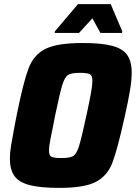

<svg xmlns="http://www.w3.org/2000/svg" viewBox="-20 -905 660 933"><path d="M28 -135Q28 -163 33.5 -196Q39 -229 52 -299Q54 -309 56.5 -321.5Q59 -334 62 -350Q94 -508 119 -573.5Q144 -639 201 -667.5Q258 -696 381 -696Q473 -696 524.5 -682.5Q576 -669 598 -638Q620 -607 620 -552Q620 -515 611.5 -464.5Q603 -414 586 -338Q550 -175 525.5 -112.5Q501 -50 445.5 -21Q390 8 268 8Q176 8 124 -5.5Q72 -19 50 -50Q28 -81 28 -135ZM400 -344Q416 -418 422.5 -455.5Q429 -493 429 -512Q429 -538 416.5 -544.5Q404 -551 368 -551Q327 -551 311 -541Q295 -531 283 -493Q271 -455 248 -344L241 -308Q231 -261 224.5 -226Q218 -191 218 -174Q218 -149 230.5 -143Q243 -137 279 -137Q320 -137 336 -147Q352 -157 364 -195Q376 -233 400 -344ZM246 -745 247 -753 359 -885H518L574 -753L573 -745H468L429 -816L364 -745Z"/></svg>

Font: Saira Semi Condensed ExtraBold
Style: Italic
Weight: 800
Width: 4
Italic angle: -12°
Designer: Hector Gatti with collaboration of the Omnibus-Type team
Foundry: Omnibus-Type
Version: Version 1.001; ttfautohint (v1.8)